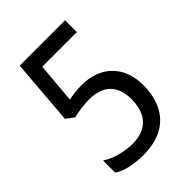

<svg xmlns="http://www.w3.org/2000/svg" viewBox="-211 -813 922 922"><g transform="rotate(-45 250.0 -352.0)"><path d="M212 10C367 10 448 -82 448 -229C448 -362 361 -438 240 -438C205 -438 172 -434 149 -428L167 -634H402V-714H94L67 -380L107 -350C135 -357 177 -364 213 -364C307 -364 360 -317 360 -221C360 -120 309 -65 211 -65C160 -65 96 -81 55 -109V-26C94 -1 149 10 212 10Z"/></g></svg>

Font: Noto Sans Bengali UI SemiCondensed
Style: Regular
Weight: 400
Width: 4
Designer: Jelle Bosma - Monotype Design Team
Foundry: Monotype Imaging Inc.
Version: Version 2.003